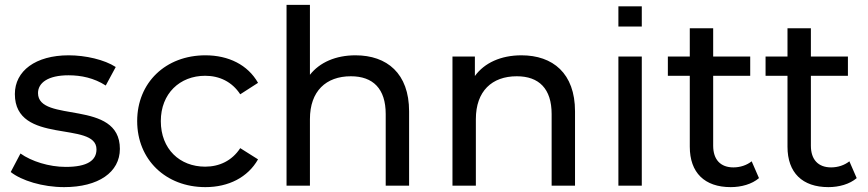

<svg xmlns="http://www.w3.org/2000/svg" viewBox="-20 -762 3561 788"><path d="M243 6C384 6 472 -55 472 -151C472 -357 136 -255 136 -380C136 -422 177 -453 261 -453C313 -453 366 -442 414 -411L455 -487C409 -517 331 -535 262 -535C126 -535 41 -471 41 -376C41 -165 376 -268 376 -149C376 -104 339 -77 250 -77C181 -77 109 -100 64 -132L24 -56C68 -21 155 6 243 6Z M823 6C918 6 997 -34 1039 -108L966 -154C932 -102 880 -78 822 -78C718 -78 640 -150 640 -265C640 -378 718 -451 822 -451C880 -451 932 -427 966 -375L1039 -422C997 -496 918 -535 823 -535C660 -535 543 -423 543 -265C543 -107 660 6 823 6Z M1439 -535C1358 -535 1292 -506 1252 -455V-742H1156V0H1252V-273C1252 -388 1318 -449 1420 -449C1511 -449 1563 -398 1563 -294V0H1659V-305C1659 -461 1568 -535 1439 -535Z M2120 -535C2036 -535 1968 -504 1929 -450V-530H1837V0H1933V-273C1933 -388 1999 -449 2101 -449C2192 -449 2244 -398 2244 -294V0H2340V-305C2340 -461 2249 -535 2120 -535Z M2518 -736V-653H2614V-736ZM2518 0H2614V-530H2518Z M3065 -100C3045 -84 3018 -75 2990 -75C2937 -75 2907 -107 2907 -164V-451H3059V-530H2907V-646H2811V-530H2721V-451H2811V-160C2811 -53 2872 6 2979 6C3022 6 3066 -6 3095 -31Z M3466 -100C3446 -84 3419 -75 3391 -75C3338 -75 3308 -107 3308 -164V-451H3460V-530H3308V-646H3212V-530H3122V-451H3212V-160C3212 -53 3273 6 3380 6C3423 6 3467 -6 3496 -31Z"/></svg>

Font: AWKNG-Font Medium
Style: Regular
Weight: 500
Designer: Awakening Church
Foundry: Awakening Church
Version: Version 1.700;PS 001.700;hotconv 1.0.88;makeotf.lib2.5.64775